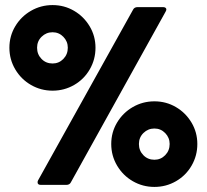

<svg xmlns="http://www.w3.org/2000/svg" viewBox="-20 -728 814 756"><path d="M17 -540Q17 -586 40 -624.5Q63 -663 102 -685.5Q141 -708 187 -708Q233 -708 271.5 -685.5Q310 -663 333 -624.5Q356 -586 356 -540Q356 -494 333.5 -455Q311 -416 272 -393.5Q233 -371 187 -371Q141 -371 102 -393.5Q63 -416 40 -455Q17 -494 17 -540ZM522 -700H622Q628 -700 631.5 -697.5Q635 -695 635 -691Q635 -687 632 -682L259 -10Q254 0 241 0H141Q128 0 128 -10Q128 -15 130 -18L504 -690Q509 -700 522 -700ZM247 -540Q247 -565 229.5 -583Q212 -601 187 -601Q162 -601 144 -583.5Q126 -566 126 -540Q126 -514 143.5 -496Q161 -478 187 -478Q212 -478 229.5 -496Q247 -514 247 -540ZM418 -161Q418 -207 441 -245.5Q464 -284 503 -306.5Q542 -329 588 -329Q634 -329 672.5 -306.5Q711 -284 734 -245.5Q757 -207 757 -161Q757 -115 734.5 -76Q712 -37 673 -14.5Q634 8 588 8Q542 8 503 -14.5Q464 -37 441 -76Q418 -115 418 -161ZM648 -161Q648 -186 630.5 -204Q613 -222 588 -222Q563 -222 545 -204.5Q527 -187 527 -161Q527 -135 544.5 -117Q562 -99 588 -99Q613 -99 630.5 -117Q648 -135 648 -161Z"/></svg>

Font: Barlow Black
Style: Regular
Weight: 900
Designer: Jeremy Tribby
Foundry: Tribby Type
Version: Version 1.422